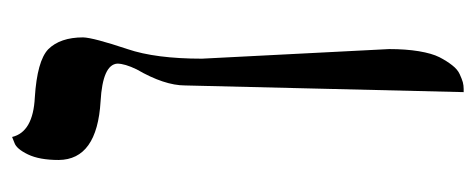

<svg xmlns="http://www.w3.org/2000/svg" viewBox="-258 -336 797 322"><g transform="rotate(-90 141.0 -175.5)"><path d="M147 203.1 158.2 -264.2Q158.2 -298.8 185.1 -345.2Q194.8 -365.2 194.8 -377.9Q192.9 -402.3 131.8 -405.8Q33.7 -411.6 33.2 -476.1Q33.2 -508.3 42.5 -527.6Q51.8 -546.9 62 -550.3L71.8 -554.2Q80.1 -519 138.2 -516.1Q199.2 -512.2 218.8 -493.7Q238.8 -473.6 238.8 -435.1Q238.3 -418 219.2 -360.8Q203.1 -313.5 203.1 -235.8L219.2 78.1Q219.2 106 215.6 127.9Q211.9 149.9 205.6 162.4Q199.2 174.8 192.1 183.8Q185.1 192.9 177 196.5Q168.9 200.2 163.6 201.7Q158.2 203.1 152.3 203.1Z"/></g></svg>

Font: Linux Biolinum Capitals O
Style: Small Caps
Weight: 400
Designer: Philipp H. Poll
Foundry: Philipp H. Poll
Version: Version 1.0.4